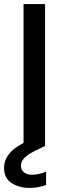

<svg xmlns="http://www.w3.org/2000/svg" viewBox="-45 -720 313 946"><path d="M71 0V-700H177V0ZM100 206Q51 206 13 182.5Q-25 159 -25 106Q-25 68 3 34.5Q31 1 103 -31L152 -53L177 -1L122 26Q87 44 72.5 61Q58 78 58 96Q58 117 73 129Q88 141 113 141Q145 141 182 126V192Q164 198 143 202Q122 206 100 206Z"/></svg>

Font: Ultramarine Medium
Style: Regular
Weight: 500
Designer: Colophon Foundry, Jonny Pinhorn
Foundry: Colophon Foundry
Version: Version 1.200; ttfautohint (v1.8.3)